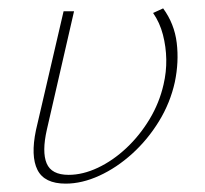

<svg xmlns="http://www.w3.org/2000/svg" viewBox="-20 -435 489 459"><path d="M137 4Q86 4 69.5 -29Q53 -62 66 -124L132 -408H157L92 -125Q80 -72 91.5 -44.5Q103 -17 144 -17Q178 -17 214 -34Q250 -51 282 -81Q314 -111 337.5 -150Q361 -189 371 -233Q378 -263 377.5 -293Q377 -323 369.5 -352Q362 -381 346 -404L370 -415Q397 -378 402.5 -332.5Q408 -287 398 -239Q387 -189 360 -145Q333 -101 296 -67.5Q259 -34 217.5 -15Q176 4 137 4Z"/></svg>

Font: Ysabeau Office Thin
Style: Italic
Weight: 250
Italic angle: -12°
Designer: Christian Thalmann (Catharsis Fonts)
Version: Version 2.001;gftools[0.9.30]; featfreeze: tnum,lnum,ss02